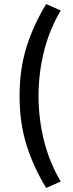

<svg xmlns="http://www.w3.org/2000/svg" viewBox="-20 -754 364 952"><path d="M209 178Q146 75 111.5 -35Q77 -145 77 -278Q77 -411 111.5 -521Q146 -631 209 -734L281 -702Q224 -605 197.5 -497Q171 -389 171 -278Q171 -167 197.5 -59Q224 49 281 146Z"/></svg>

Font: Giro Sans Semibold
Style: Regular
Weight: 600
Designer: Paul D. Hunt
Foundry: Adobe Systems Incorporated
Version: Version 1.000;PS 1.0;hotconv 1.0.88;makeotf.lib2.5.647800